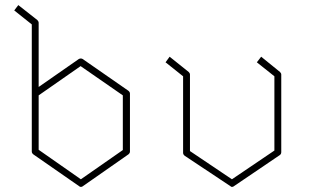

<svg xmlns="http://www.w3.org/2000/svg" viewBox="-20 -782 1220 755"><path d="M485 -425Q491 -420 491 -414V-186Q491 -180 485 -175L306 -50Q303 -47 298 -47Q294 -47 291 -50L111 -175Q105 -180 105 -186V-686L36 -741L52 -762L127 -703Q132 -698 132 -692V-440L290 -550Q298 -554 305 -550ZM298 -77 463 -192V-407L297 -522L132 -407V-193Z M1007 -559 1081 -499Q1086 -494 1086 -489V-184Q1086 -176 1080 -172L900 -50Q897 -47 892 -47Q889 -47 886 -50L707 -169Q700 -174 700 -181V-482L631 -537L647 -559L722 -499Q727 -494 727 -489V-188L892 -77L1059 -190V-482L990 -537Z"/></svg>

Font: Envoyer
Style: Regular
Weight: 400
Version: Version 0.1